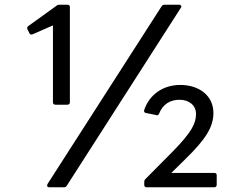

<svg xmlns="http://www.w3.org/2000/svg" viewBox="-20 -771 1049 816"><path d="M252 25C257 25 261 23 264 18L748 -737C754 -744 749 -751 741 -751H680C673 -751 670 -749 666 -743L182 11C178 19 181 25 189 25ZM266 -326C273 -326 277 -330 277 -336V-741C277 -748 273 -751 266 -751H234C229 -751 226 -751 222 -748L100 -660C96 -657 94 -653 97 -646L105 -630C108 -624 112 -623 118 -625L205 -663V-336C205 -330 209 -326 216 -326ZM891 25C897 25 901 21 901 14V-27C901 -33 897 -36 891 -36H708L767 -94C853 -178 887 -230 887 -291C887 -364 827 -410 746 -410C673 -410 615 -369 593 -304C591 -297 593 -293 599 -291L644 -282C649 -279 653 -282 656 -288C672 -328 703 -347 743 -347C783 -347 813 -324 813 -287C813 -248 797 -211 712 -125L597 -9C594 -6 593 -1 593 3V14C593 21 597 25 602 25Z"/></svg>

Font: LINE Seed JP_OTF Regular
Style: Regular
Weight: 400
Designer: LY Corporation & Fontrix & Fontworks
Version: Version 1.002